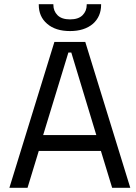

<svg xmlns="http://www.w3.org/2000/svg" viewBox="-20 -901 654 921"><path d="M112 0H25L241 -700H389L605 0H518L464 -177H166ZM308 -649 187 -253H442L322 -649ZM465 -878Q465 -822 426 -787Q385 -752 316 -752Q246 -752 206 -787Q166 -821 166 -878V-881H236V-878Q236 -848 256 -828Q276 -808 316 -808Q356 -808 376 -828Q396 -848 396 -878V-881H465Z"/></svg>

Font: Rilu
Style: Regular
Weight: 500
Designer: Alí Sinisterra
Foundry: Alí Sinisterra
Version: 0.1